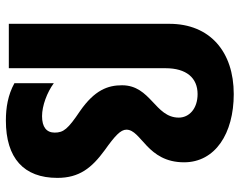

<svg xmlns="http://www.w3.org/2000/svg" viewBox="-101 -704 815 653"><g transform="rotate(90 306.5 -377.5)"><path d="M532 -596C532 -702 434 -765 300 -765C156 -765 61 -684 61 -546V0H212V-533C212 -604 245 -642 300 -642C350 -642 380 -613 380 -578C380 -497 270 -483 270 -385C270 -337 286 -292 358 -242C419 -201 431 -186 431 -156C431 -128 412 -113 375 -113C340 -113 294 -130 263 -153V-19C303 3 346 10 390 10C518 10 585 -51 585 -165C585 -240 551 -282 491 -326C442 -361 421 -380 421 -400C421 -451 532 -470 532 -596Z"/></g></svg>

Font: Noto Sans Gujarati Condensed ExtraBold
Style: Regular
Weight: 800
Width: 3
Designer: Jelle Bosma - Monotype Design Team, Universal Thirst
Foundry: Monotype Imaging Inc.
Version: Version 2.106